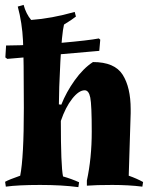

<svg xmlns="http://www.w3.org/2000/svg" viewBox="-20 -760 623 789"><path d="M392 -597 388 -551 10 -518 2 -524 5 -573Q119 -574 232 -584Q345 -594 386 -602ZM63 -38Q78 -113 78 -316.5Q78 -520 74.5 -593Q71 -666 53 -733L77 -740Q87 -703 108 -678Q192 -684 287 -711L292 -692Q280 -682 243 -659Q234 -622 228 -505.5Q222 -389 222 -331L232 -330Q252 -381 287 -430Q322 -479 362 -505Q451 -505 484 -453Q517 -401 517 -311Q517 -303 517 -295L509 -38Q543 -26 568 -12L565 7Q509 0 441.5 0Q374 0 337 3V-18Q357 -110 357 -219.5Q357 -329 351 -359Q345 -389 328 -389Q304 -389 276.5 -354Q249 -319 230 -263Q230 -78 239 -35Q274 -25 305 -11L302 9Q234 0 144.5 0Q55 0 4 7L1 -13Q17 -22 63 -38Z"/></svg>

Font: Almendra
Style: Bold
Weight: 700
Designer: Ana Sanfelippo
Foundry: Ana Sanfelippo
Version: Version 1.004